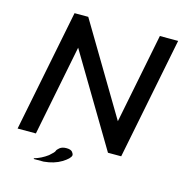

<svg xmlns="http://www.w3.org/2000/svg" viewBox="-110 -726 907 951"><g transform="rotate(15 343.5 -250.0)"><path d="M501.5 -163.6 593.3 -625H687L562.5 0H494.6L217.3 -464.4L125 0H31.2L155.8 -625H226.1ZM242.2 58.6Q243.7 51.8 256.1 41.5Q268.6 31.2 290.5 31.2Q313 31.2 321.3 41.5Q328.1 50.3 328.1 56.6V58.6Q324.7 75.2 288.1 97.7Q251.5 120.1 198.2 125H147L147.9 121.1Q183.6 110.8 215.8 86.9Q240.7 65.4 242.2 58.6Z"/></g></svg>

Font: Juliett
Style: Bold Italic
Weight: 700
Italic angle: -11.25°
Designer: GGBotNet
Foundry: GGBotNet
Version: 0.60